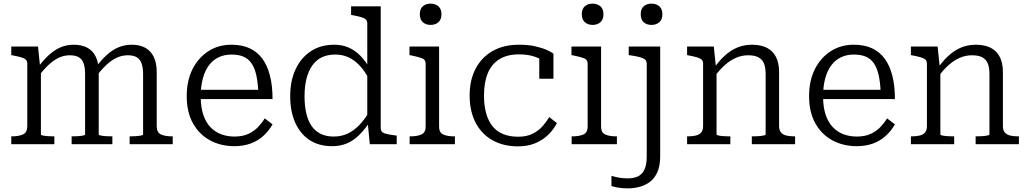

<svg xmlns="http://www.w3.org/2000/svg" viewBox="-20 -793 5653 1056"><path d="M42 0V-43H45Q84 -43 107 -54Q130 -65 130 -99V-443Q130 -458 121.5 -465.5Q113 -473 95.5 -478Q78 -483 52 -488L42 -490V-537H189L201 -422L205 -417V-53Q205 -50 216.5 -47.5Q228 -45 245 -44Q262 -43 275 -43H279V0ZM598 0H374V-43H377Q391 -43 408 -44Q425 -45 436.5 -47.5Q448 -50 448 -53V-385Q448 -420 440.5 -443Q433 -466 414.5 -477.5Q396 -489 364 -489Q332 -489 303.5 -475.5Q275 -462 247.5 -436.5Q220 -411 191 -372L190 -424Q219 -463 249 -490.5Q279 -518 312.5 -532.5Q346 -547 385 -547Q430 -547 460.5 -530.5Q491 -514 507 -480.5Q523 -447 523 -396V-53Q523 -50 535 -47.5Q547 -45 563.5 -44Q580 -43 595 -43H598ZM930 0H693V-43H696Q710 -43 726.5 -44Q743 -45 755 -47.5Q767 -50 767 -53V-385Q767 -420 759 -443Q751 -466 733 -477.5Q715 -489 683 -489Q651 -489 622 -475.5Q593 -462 565 -436Q537 -410 508 -371L507 -423Q537 -463 567 -490.5Q597 -518 631 -532.5Q665 -547 704 -547Q748 -547 778.5 -530.5Q809 -514 825.5 -480.5Q842 -447 842 -396V-99Q842 -65 864.5 -54Q887 -43 926 -43H930Z M1084 -263Q1084 -204 1098 -162Q1112 -120 1137.5 -93.5Q1163 -67 1196.5 -54.5Q1230 -42 1270 -42Q1314 -42 1345.5 -56.5Q1377 -71 1399 -94Q1421 -117 1436 -142L1479 -109Q1460 -75 1430 -47Q1400 -19 1359.5 -4Q1319 11 1269 11Q1195 11 1135.5 -21Q1076 -53 1041.5 -114.5Q1007 -176 1007 -264Q1007 -349 1038.5 -412Q1070 -475 1125.5 -511Q1181 -547 1253 -547Q1310 -547 1352 -528Q1394 -509 1422 -471.5Q1450 -434 1464.5 -378Q1479 -322 1479 -248H1064V-299H1424L1401 -279Q1399 -337 1390 -378Q1381 -419 1363.5 -444.5Q1346 -470 1319 -481.5Q1292 -493 1253 -493Q1215 -493 1183.5 -478.5Q1152 -464 1130 -435Q1108 -406 1096 -363Q1084 -320 1084 -263Z M2074 -88Q2074 -66 2096.5 -59Q2119 -52 2156 -48L2162 -47V0H2014L2002 -123L2000 -125V-664Q2000 -679 1991.5 -686.5Q1983 -694 1965.5 -699Q1948 -704 1922 -709L1911 -711V-758H2074ZM1818 -547Q1862 -547 1897.5 -531.5Q1933 -516 1962 -486.5Q1991 -457 2015 -414L2011 -355Q1988 -400 1960 -430.5Q1932 -461 1898.5 -477Q1865 -493 1823 -493Q1782 -493 1750.5 -478Q1719 -463 1698 -433.5Q1677 -404 1666 -361.5Q1655 -319 1655 -264Q1655 -211 1664.5 -170Q1674 -129 1693.5 -100.5Q1713 -72 1743.5 -57Q1774 -42 1815 -42Q1857 -42 1891.5 -58Q1926 -74 1955.5 -104.5Q1985 -135 2012 -180L2015 -124Q1987 -82 1956 -51Q1925 -20 1888.5 -4.5Q1852 11 1807 11Q1733 11 1681.5 -23.5Q1630 -58 1603 -120Q1576 -182 1576 -264Q1576 -347 1605 -410.5Q1634 -474 1688.5 -510.5Q1743 -547 1818 -547Z M2348 -656Q2323 -656 2306 -670.5Q2289 -685 2289 -715Q2289 -744 2305.5 -758.5Q2322 -773 2348 -773Q2374 -773 2391 -758.5Q2408 -744 2408 -715Q2408 -685 2391 -670.5Q2374 -656 2348 -656ZM2395 -537V-96Q2395 -64 2417.5 -53.5Q2440 -43 2479 -43H2482V0H2233V-43H2236Q2275 -43 2298 -53.5Q2321 -64 2321 -96V-443Q2321 -465 2301.5 -472.5Q2282 -480 2243 -488L2232 -490V-537Z M2830 -41Q2876 -41 2908.5 -57Q2941 -73 2963 -97.5Q2985 -122 3001 -149L3043 -116Q3024 -79 2993.5 -50Q2963 -21 2922 -4.5Q2881 12 2829 12Q2748 12 2688 -22Q2628 -56 2595.5 -119Q2563 -182 2563 -268Q2563 -353 2596 -415.5Q2629 -478 2689.5 -512.5Q2750 -547 2834 -547Q2887 -547 2925.5 -538Q2964 -529 2989 -517.5Q3014 -506 3024 -498V-360H2946V-481Q2957 -480 2965 -476Q2973 -472 2978 -467Q2983 -462 2985 -456Q2987 -450 2985 -444Q2965 -465 2926 -479.5Q2887 -494 2835 -494Q2769 -494 2726 -467Q2683 -440 2662.5 -389.5Q2642 -339 2642 -268Q2642 -212 2654 -169.5Q2666 -127 2689 -98.5Q2712 -70 2747.5 -55.5Q2783 -41 2830 -41Z M3239 -656Q3214 -656 3197 -670.5Q3180 -685 3180 -715Q3180 -744 3196.5 -758.5Q3213 -773 3239 -773Q3265 -773 3282 -758.5Q3299 -744 3299 -715Q3299 -685 3282 -670.5Q3265 -656 3239 -656ZM3286 -537V-96Q3286 -64 3308.5 -53.5Q3331 -43 3370 -43H3373V0H3124V-43H3127Q3166 -43 3189 -53.5Q3212 -64 3212 -96V-443Q3212 -465 3192.5 -472.5Q3173 -480 3134 -488L3123 -490V-537Z M3537 67V-443Q3537 -458 3527 -466Q3517 -474 3498 -479Q3479 -484 3452 -488L3438 -490V-537H3611V67Q3611 118 3596 152.5Q3581 187 3555.5 206.5Q3530 226 3498.5 234.5Q3467 243 3433 243Q3405 243 3380.5 239Q3356 235 3343 230V174Q3359 179 3381 183.5Q3403 188 3432 188Q3465 188 3488 177.5Q3511 167 3524 140.5Q3537 114 3537 67ZM3563 -656Q3537 -656 3520.5 -670.5Q3504 -685 3504 -715Q3504 -744 3520.5 -758.5Q3537 -773 3563 -773Q3589 -773 3606 -758.5Q3623 -744 3623 -715Q3623 -685 3606 -670.5Q3589 -656 3563 -656Z M3759 0V-43H3762Q3788 -43 3807 -47.5Q3826 -52 3836.5 -64.5Q3847 -77 3847 -99V-443Q3847 -458 3838.5 -465.5Q3830 -473 3812.5 -478Q3795 -483 3769 -488L3759 -490V-537H3906L3918 -420L3921 -415V-53Q3921 -50 3933 -47.5Q3945 -45 3962 -44Q3979 -43 3993 -43H3997V0ZM4353 0H4115V-43H4118Q4132 -43 4149 -44Q4166 -45 4178.5 -47.5Q4191 -50 4191 -53V-385Q4191 -421 4182 -443.5Q4173 -466 4152 -477.5Q4131 -489 4095 -489Q4061 -489 4029 -475.5Q3997 -462 3967 -435.5Q3937 -409 3908 -369L3906 -417Q3936 -460 3968.5 -489Q4001 -518 4037.5 -532.5Q4074 -547 4116 -547Q4164 -547 4197 -530.5Q4230 -514 4247.5 -480.5Q4265 -447 4265 -396V-99Q4265 -77 4275.5 -64.5Q4286 -52 4305 -47.5Q4324 -43 4350 -43H4353Z M4507 -263Q4507 -204 4521 -162Q4535 -120 4560.5 -93.5Q4586 -67 4619.5 -54.5Q4653 -42 4693 -42Q4737 -42 4768.5 -56.5Q4800 -71 4822 -94Q4844 -117 4859 -142L4902 -109Q4883 -75 4853 -47Q4823 -19 4782.5 -4Q4742 11 4692 11Q4618 11 4558.5 -21Q4499 -53 4464.5 -114.5Q4430 -176 4430 -264Q4430 -349 4461.5 -412Q4493 -475 4548.5 -511Q4604 -547 4676 -547Q4733 -547 4775 -528Q4817 -509 4845 -471.5Q4873 -434 4887.5 -378Q4902 -322 4902 -248H4487V-299H4847L4824 -279Q4822 -337 4813 -378Q4804 -419 4786.5 -444.5Q4769 -470 4742 -481.5Q4715 -493 4676 -493Q4638 -493 4606.5 -478.5Q4575 -464 4553 -435Q4531 -406 4519 -363Q4507 -320 4507 -263Z M4990 0V-43H4993Q5019 -43 5038 -47.5Q5057 -52 5067.5 -64.5Q5078 -77 5078 -99V-443Q5078 -458 5069.5 -465.5Q5061 -473 5043.5 -478Q5026 -483 5000 -488L4990 -490V-537H5137L5149 -420L5152 -415V-53Q5152 -50 5164 -47.5Q5176 -45 5193 -44Q5210 -43 5224 -43H5228V0ZM5584 0H5346V-43H5349Q5363 -43 5380 -44Q5397 -45 5409.5 -47.5Q5422 -50 5422 -53V-385Q5422 -421 5413 -443.5Q5404 -466 5383 -477.5Q5362 -489 5326 -489Q5292 -489 5260 -475.5Q5228 -462 5198 -435.5Q5168 -409 5139 -369L5137 -417Q5167 -460 5199.5 -489Q5232 -518 5268.5 -532.5Q5305 -547 5347 -547Q5395 -547 5428 -530.5Q5461 -514 5478.5 -480.5Q5496 -447 5496 -396V-99Q5496 -77 5506.5 -64.5Q5517 -52 5536 -47.5Q5555 -43 5581 -43H5584Z"/></svg>

Font: Roboto Serif Light
Style: Regular
Weight: 300
Designer: Greg Gazdowicz
Foundry: Commercial Type
Version: Version 1.008